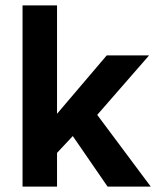

<svg xmlns="http://www.w3.org/2000/svg" viewBox="-20 -687 575 707"><path d="M535 0H376L248 -186L190 -124V0H63V-667H190V-268L373 -483H529L338 -264Z"/></svg>

Font: UN Bangla
Style: Bold
Weight: 700
Designer: Desinged by Rajon, Unicode developed by Rashed (IMGN)
Version: Version 2.001;March 19, 2023;FontCreator 14.0.0.2901 64-bit